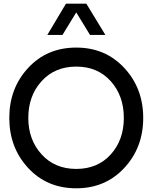

<svg xmlns="http://www.w3.org/2000/svg" viewBox="-20 -1020 842 1050"><path d="M340.8 -1000H452.1L556.2 -829.1H472.2L397 -952.1L321.8 -829.1H238.8ZM397 9.8Q236.8 9.8 133.8 -101.6Q30.8 -212.9 30.8 -375Q30.8 -537.1 133.8 -648.4Q236.8 -759.8 397 -759.8Q556.2 -759.8 659.7 -648.4Q763.2 -537.1 763.2 -375Q763.2 -212.9 659.7 -101.6Q556.2 9.8 397 9.8ZM657.2 -375Q657.2 -496.1 585.7 -575.9Q514.2 -655.8 397 -655.8Q279.8 -655.8 207.3 -575.9Q134.8 -496.1 134.8 -375Q134.8 -255.9 207.3 -176Q279.8 -96.2 397 -96.2Q514.2 -96.2 585.7 -175.5Q657.2 -254.9 657.2 -375Z"/></svg>

Font: Oakes Grotesk
Style: Medium
Weight: 500
Designer: Samuel Oakes
Foundry: Samuel Oakes
Version: Version 1.0 | wf-rip DC20170320